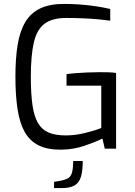

<svg xmlns="http://www.w3.org/2000/svg" viewBox="-20 -762 693 984"><path d="M295 5Q225 6 179 -16.5Q133 -39 107 -85Q81 -131 70 -202Q59 -273 59 -370Q59 -463 70.5 -533Q82 -603 110 -649.5Q138 -696 186.5 -719Q235 -742 308 -742Q347 -742 389 -739Q431 -736 471 -730Q511 -724 545 -716V-656Q525 -659 489 -662.5Q453 -666 408.5 -668Q364 -670 320 -670Q248 -670 208.5 -640.5Q169 -611 153.5 -544.5Q138 -478 138 -369Q138 -281 146.5 -223Q155 -165 175 -131Q195 -97 229.5 -82.5Q264 -68 317 -68Q364 -68 414 -80Q464 -92 499 -106V-323H321V-382Q340 -385 367 -387Q394 -389 424.5 -390.5Q455 -392 486 -392Q512 -392 535 -391.5Q558 -391 575 -388V0H517L505 -52Q469 -34 413.5 -15Q358 4 295 5ZM257 202V170L287 165Q310 161 325.5 153.5Q341 146 348 125.5Q355 105 355 63H404Q404 113 395 143.5Q386 174 362.5 188Q339 202 295 202Z"/></svg>

Font: Exo Thin
Style: Regular
Weight: 400
Version: Version 2.000